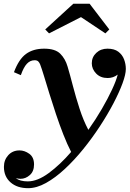

<svg xmlns="http://www.w3.org/2000/svg" viewBox="-52 -724 678 1004"><path d="M371.5 -634.5 204.5 -549.5 184.5 -570 331.5 -704.5H416.5L519.5 -570L499 -549.5ZM95 260Q37.5 260 3 229.5Q-31.5 199 -31.5 148.5Q-31.5 112.5 -8.8 87.5Q14 62.5 50 62.5Q76.5 62.5 101.2 80.2Q126 98 126 136Q126 172 104 191.5Q82 211 55.5 211Q43.5 211 30.5 207.5Q52.5 224.5 93.5 224.5Q144 224.5 203.2 180.8Q262.5 137 320 70.5Q299.5 31 279.2 -20.8Q259 -72.5 240.5 -127.8Q222 -183 206.2 -234.5Q190.5 -286 178.2 -326Q166 -366 158 -387Q155 -395 148.8 -402Q142.5 -409 129 -409Q106 -409 88.8 -390.8Q71.5 -372.5 57 -331L21 -346.5Q46 -414 83.8 -441.8Q121.5 -469.5 179 -469.5Q236.5 -469.5 263 -443.2Q289.5 -417 301.5 -375.5Q314 -333.5 329.2 -274.8Q344.5 -216 364.2 -155Q384 -94 410 -45Q449 -100 480.8 -154.8Q512.5 -209.5 534.2 -256.2Q556 -303 563.5 -334Q540.5 -316 511 -316Q473.5 -316 450.8 -339.5Q428 -363 428 -393Q428 -425.5 451.5 -447.5Q475 -469.5 510 -469.5Q545.5 -469.5 566.5 -453.8Q587.5 -438 596.8 -413.5Q606 -389 606 -363.5Q606 -335.5 588.8 -288.5Q571.5 -241.5 541 -183.2Q510.5 -125 470.2 -63.5Q430 -2 383.2 55.8Q336.5 113.5 287 159.5Q237.5 205.5 188.5 232.8Q139.5 260 95 260Z"/></svg>

Font: Bodoni* 06pt
Style: Bold Italic
Weight: 700
Italic angle: -13°
Version: Version 2.3